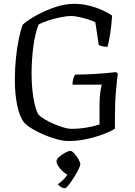

<svg xmlns="http://www.w3.org/2000/svg" viewBox="-20 -741 711 1009"><path d="M339 0Q313 0 279.5 -9Q246 -18 212 -32.5Q178 -47 149.5 -64Q121 -81 107 -97Q83 -127 70.5 -187Q58 -247 58 -321Q58 -381 64 -438.5Q70 -496 80 -542Q90 -588 100 -612Q127 -636 172.5 -661Q218 -686 270 -703.5Q322 -721 370 -721Q407 -721 445 -712Q483 -703 515.5 -688.5Q548 -674 569 -659Q566 -604 558.5 -560Q551 -516 545 -495Q527 -495 515 -498.5Q503 -502 499 -505L481 -624Q469 -631 445 -638.5Q421 -646 396 -651.5Q371 -657 354 -657Q332 -657 300 -650.5Q268 -644 236 -634Q204 -624 183 -612Q165 -569 155.5 -498.5Q146 -428 146 -355Q146 -285 155.5 -227.5Q165 -170 181 -140Q192 -128 214 -114.5Q236 -101 262 -90Q288 -79 312.5 -71.5Q337 -64 355 -64Q400 -64 439.5 -71.5Q479 -79 503 -87V-191Q503 -227 507 -255.5Q511 -284 515 -296H361Q361 -313 365.5 -328Q370 -343 375 -349Q431 -349 488.5 -353Q546 -357 590 -362L599 -354Q595 -325 589.5 -264Q584 -203 584 -130V-65Q565 -52 526.5 -37Q488 -22 439 -11Q390 0 339 0ZM323 248Q309 248 298.5 240.5Q288 233 284 227Q295 220 309.5 206.5Q324 193 334 177Q314 166 295.5 144.5Q277 123 277 105Q277 96 291 83.5Q305 71 322.5 61.5Q340 52 350 52Q358 52 370.5 65.5Q383 79 392.5 96Q402 113 402 123Q402 130 392 150Q382 170 367.5 193Q353 216 340 232Q327 248 323 248Z"/></svg>

Font: Texturina 72pt
Style: Regular
Weight: 400
Designer: Guillermo Torres Carreño
Foundry: Omnibus-Type
Version: Version 1.002; ttfautohint (v1.8.3)